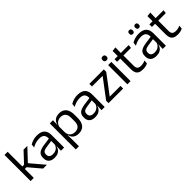

<svg xmlns="http://www.w3.org/2000/svg" viewBox="252 -1972 3445 3445"><g transform="rotate(-45 1975.0 -249.0)"><path d="M383 0 190 -227.5H138.5V-290.5H190L375 -488H471L249.5 -252.5V-272L480 0ZM66 0V-662.5H146.5V0Z M836 0 839.5 -118.5 836.5 -131V-286.5L837 -315Q837 -374.5 806.8 -403Q776.5 -431.5 711 -431.5Q658.5 -431.5 614.8 -416.5Q571 -401.5 537 -381.5L544.5 -450.5Q563.5 -462 589.8 -473.2Q616 -484.5 649.8 -492Q683.5 -499.5 724 -499.5Q776.5 -499.5 813.2 -486.8Q850 -474 872.8 -450Q895.5 -426 906 -392Q916.5 -358 916.5 -316V0ZM668 10.5Q595.5 10.5 556.8 -24.8Q518 -60 518 -125.5V-140Q518 -207.5 559.8 -240.8Q601.5 -274 692.5 -287L847 -309L851.5 -250L702.5 -228.5Q646.5 -220.5 622.5 -201.2Q598.5 -182 598.5 -144.5V-136.5Q598.5 -98 622.2 -77.5Q646 -57 693.5 -57Q735.5 -57 765.5 -71.5Q795.5 -86 814 -110.5Q832.5 -135 839 -165L851.5 -110H836Q829 -78 809.8 -50.5Q790.5 -23 756 -6.2Q721.5 10.5 668 10.5Z M1281 10.5Q1236 10.5 1203 -4.5Q1170 -19.5 1149.5 -47.5Q1129 -75.5 1122 -112.5H1095.5L1119 -188.5Q1121 -144.5 1138.8 -115.2Q1156.5 -86 1187 -71.5Q1217.5 -57 1256 -57Q1317.5 -57 1350.2 -93Q1383 -129 1383 -198.5V-292Q1383 -361 1350.5 -397Q1318 -433 1256 -433Q1219 -433 1190.5 -418.5Q1162 -404 1143.2 -379Q1124.5 -354 1117.5 -322L1097.5 -378.5H1121Q1129 -412 1148.2 -439.2Q1167.5 -466.5 1201.2 -482.8Q1235 -499 1284.5 -499Q1372.5 -499 1418.5 -444.2Q1464.5 -389.5 1464.5 -285.5V-204.5Q1464.5 -99.5 1418.2 -44.5Q1372 10.5 1281 10.5ZM1040.5 172V-488H1121.5L1118 -370.5L1119 -345.5V-140L1118.5 -123.5L1121 13.5V172Z M1865.5 0 1869 -118.5 1866 -131V-286.5L1866.5 -315Q1866.5 -374.5 1836.2 -403Q1806 -431.5 1740.5 -431.5Q1688 -431.5 1644.2 -416.5Q1600.5 -401.5 1566.5 -381.5L1574 -450.5Q1593 -462 1619.2 -473.2Q1645.5 -484.5 1679.2 -492Q1713 -499.5 1753.5 -499.5Q1806 -499.5 1842.8 -486.8Q1879.5 -474 1902.2 -450Q1925 -426 1935.5 -392Q1946 -358 1946 -316V0ZM1697.5 10.5Q1625 10.5 1586.2 -24.8Q1547.5 -60 1547.5 -125.5V-140Q1547.5 -207.5 1589.2 -240.8Q1631 -274 1722 -287L1876.5 -309L1881 -250L1732 -228.5Q1676 -220.5 1652 -201.2Q1628 -182 1628 -144.5V-136.5Q1628 -98 1651.8 -77.5Q1675.5 -57 1723 -57Q1765 -57 1795 -71.5Q1825 -86 1843.5 -110.5Q1862 -135 1868.5 -165L1881 -110H1865.5Q1858.5 -78 1839.2 -50.5Q1820 -23 1785.5 -6.2Q1751 10.5 1697.5 10.5Z M2414 -67V0H2043.5V-61L2315 -421.5H2044.5V-488H2412V-427.5L2140.5 -67Z M2521 0V-488H2602V0ZM2561.5 -568Q2536.5 -568 2524.2 -581.2Q2512 -594.5 2512 -617.5V-620Q2512 -643.5 2524.2 -656.5Q2536.5 -669.5 2561.5 -669.5Q2586.5 -669.5 2599 -656.5Q2611.5 -643.5 2611.5 -620V-617.5Q2611.5 -594 2599 -581Q2586.5 -568 2561.5 -568Z M2913.5 10Q2857 10 2822.5 -7Q2788 -24 2772.5 -58.5Q2757 -93 2757 -144.5V-452.5H2837V-154Q2837 -106 2859 -83.2Q2881 -60.5 2933 -60.5Q2962.5 -60.5 2989.8 -67Q3017 -73.5 3041 -85.5L3033.5 -16Q3010 -4 2978.5 3Q2947 10 2913.5 10ZM2677 -416V-481H3036L3028.5 -416ZM2757.5 -473 2757 -610 2838.5 -620.5 2835 -473Z M3419 0 3422.5 -118.5 3419.5 -131V-286.5L3420 -315Q3420 -374.5 3389.8 -403Q3359.5 -431.5 3294 -431.5Q3241.5 -431.5 3197.8 -416.5Q3154 -401.5 3120 -381.5L3127.5 -450.5Q3146.5 -462 3172.8 -473.2Q3199 -484.5 3232.8 -492Q3266.5 -499.5 3307 -499.5Q3359.5 -499.5 3396.2 -486.8Q3433 -474 3455.8 -450Q3478.5 -426 3489 -392Q3499.5 -358 3499.5 -316V0ZM3251 10.5Q3178.5 10.5 3139.8 -24.8Q3101 -60 3101 -125.5V-140Q3101 -207.5 3142.8 -240.8Q3184.5 -274 3275.5 -287L3430 -309L3434.5 -250L3285.5 -228.5Q3229.5 -220.5 3205.5 -201.2Q3181.5 -182 3181.5 -144.5V-136.5Q3181.5 -98 3205.2 -77.5Q3229 -57 3276.5 -57Q3318.5 -57 3348.5 -71.5Q3378.5 -86 3397 -110.5Q3415.5 -135 3422 -165L3434.5 -110H3419Q3412 -78 3392.8 -50.5Q3373.5 -23 3339 -6.2Q3304.5 10.5 3251 10.5ZM3230 -567.5Q3208.5 -567.5 3197.5 -579.8Q3186.5 -592 3186.5 -614.5V-618Q3186.5 -640.5 3197.5 -652.5Q3208.5 -664.5 3230 -664.5Q3252.5 -664.5 3263.2 -652.5Q3274 -640.5 3274 -618V-614.5Q3274 -592 3263.2 -579.8Q3252.5 -567.5 3230 -567.5ZM3383 -567.5Q3361 -567.5 3350.2 -579.8Q3339.5 -592 3339.5 -614.5V-618Q3339.5 -640.5 3350.2 -652.5Q3361 -664.5 3383 -664.5Q3404.5 -664.5 3415.2 -652.5Q3426 -640.5 3426 -618V-614.5Q3426 -592 3415.2 -579.8Q3404.5 -567.5 3383 -567.5Z M3797.5 10Q3741 10 3706.5 -7Q3672 -24 3656.5 -58.5Q3641 -93 3641 -144.5V-452.5H3721V-154Q3721 -106 3743 -83.2Q3765 -60.5 3817 -60.5Q3846.5 -60.5 3873.8 -67Q3901 -73.5 3925 -85.5L3917.5 -16Q3894 -4 3862.5 3Q3831 10 3797.5 10ZM3561 -416V-481H3920L3912.5 -416ZM3641.5 -473 3641 -610 3722.5 -620.5 3719 -473Z"/></g></svg>

Font: Anek Odia
Style: Regular
Weight: 400
Designer: Yesha Goshar & Mahesh Sahu (Odia), Yesha Goshar (Latin)
Foundry: Ek Type
Version: Version 1.003